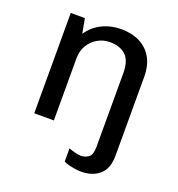

<svg xmlns="http://www.w3.org/2000/svg" viewBox="-129 -627 852 919"><g transform="rotate(20 297.5 -167.5)"><path d="M385 186Q371 186 354 183.5Q337 181 321.5 177Q306 173 295 167V100Q307 105 326.5 110Q346 115 357 115Q378 115 396 103Q414 91 414 47V-326Q414 -389 385 -416.5Q356 -444 303 -444Q269 -444 240.5 -427Q212 -410 195.5 -381.5Q179 -353 179 -316V0H79V-511H151L165 -436Q193 -478 237.5 -499.5Q282 -521 334 -521Q387 -521 427.5 -501Q468 -481 491 -441.5Q514 -402 514 -343V58Q514 124 478 155Q442 186 385 186Z"/></g></svg>

Font: Chivo Medium
Style: Regular
Weight: 400
Version: Version 2.002